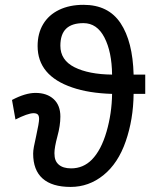

<svg xmlns="http://www.w3.org/2000/svg" viewBox="-20 -750 640 776"><path d="M114 -129Q114 -140.5 117 -157Q120 -173.5 126 -199.5Q138 -254 138 -269Q138 -282 132.8 -287.2Q127.5 -292.5 115.5 -292.5Q104 -292.5 85 -285.8Q66 -279 42.5 -267L28.5 -346Q82.5 -374.5 123.5 -374.5Q169.5 -374.5 196.8 -349.5Q224 -324.5 224 -279Q224 -242.5 212 -199Q200 -154 200 -131Q200 -115 204 -104Q208 -93 217 -85Q234.5 -69.5 267.5 -69.5Q316.5 -69.5 351.5 -105Q389 -143.5 410.5 -217.5Q432 -291.5 433 -370.5Q338 -373.5 272 -396.5Q132 -444 132 -564Q132 -615 154.5 -652.5Q177 -690 219 -710.2Q261 -730.5 317.5 -730.5Q418 -730.5 467.2 -656.5Q516.5 -582.5 520 -448.5H567V-370.5H520Q519 -268 488.2 -179Q457.5 -90 398 -42Q339 5.5 265.5 5.5Q190.5 5.5 152.2 -28.5Q114 -62.5 114 -129ZM402 -598.5Q372 -656.5 317.5 -656.5Q270.5 -656.5 247.2 -634Q224 -611.5 224 -565Q224 -507 281.2 -478.2Q338.5 -449.5 433 -448.5Q432 -540.5 402 -598.5Z"/></svg>

Font: JuliaMono SemiBold
Style: Regular
Weight: 600
Monospace: yes
Designer: cormullion
Foundry: corm
Version: Version 0.055; ttfautohint (v1.8.4)